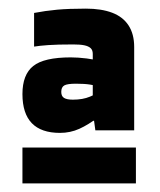

<svg xmlns="http://www.w3.org/2000/svg" viewBox="-20 -656 370 445"><path d="M32 -231V-314H295V-231ZM32 -438Q32 -483 57 -503Q82 -523 144 -523Q161 -523 181 -520.5Q201 -518 207 -515V-456Q201 -458 188.5 -460Q176 -462 156 -462Q136 -462 129 -458Q122 -454 122 -443Q122 -433 128.5 -429Q135 -425 149 -425Q172 -425 188.5 -432Q205 -439 207 -441V-384Q185 -367 164 -357.5Q143 -348 119 -348Q32 -348 32 -438ZM201 -354 198 -376H195V-531Q195 -540 190 -544.5Q185 -549 175.5 -551Q166 -553 150 -553Q113 -553 92 -551.5Q71 -550 59 -548V-626Q85 -631 112 -633.5Q139 -636 179 -636Q215 -636 240 -626.5Q265 -617 278 -597Q291 -577 291 -547V-354Z"/></svg>

Font: Blinker
Style: Regular
Weight: 400
Designer: Juergen Huber
Foundry: supertype
Version: 1.017